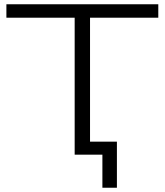

<svg xmlns="http://www.w3.org/2000/svg" viewBox="-20 -725 772 900"><path d="M460 155V0H330V-642H10V-705H722V-642H402V-61H528V155Z"/></svg>

Font: Nunito Sans 10pt Expanded Light
Style: Regular
Weight: 300
Width: 7
Designer: Vernon Adams
Foundry: Vernon Adams
Version: Version 3.101;gftools[0.9.27]